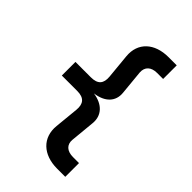

<svg xmlns="http://www.w3.org/2000/svg" viewBox="-273 -933 1146 1146"><g transform="rotate(45 300.0 -359.5)"><path d="M442 111H511V-5H460C410 -5 381 -31 385 -75L400 -231C407 -300 363 -350 280 -362C363 -373 407 -420 400 -488L385 -644C382 -689 411 -715 460 -715H511V-830H442C324 -830 250 -762 260 -656L275 -499C280 -445 258 -417 199 -417H69V-302H199C258 -302 280 -273 275 -219L260 -67C249 41 324 111 442 111Z"/></g></svg>

Font: JetBrains Mono
Style: Bold
Weight: 558
Monospace: yes
Designer: Philipp Nurullin, Konstantin Bulenkov
Foundry: JetBrains
Version: Version 2.305